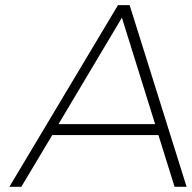

<svg xmlns="http://www.w3.org/2000/svg" viewBox="-20 -719 738 739"><path d="M16.1 0 434.1 -699.2H479L698.2 0H651.9L589.8 -199.2H181.2L62 0ZM205.1 -241.2H577.1L449.2 -650.9Z"/></svg>

Font: Trueno UltraLight
Style: Italic
Weight: 250
Designer: Julieta Ulanovsky
Foundry: Julieta Ulanovsky
Version: Version 3.001b | FøM Fix